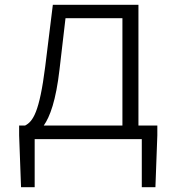

<svg xmlns="http://www.w3.org/2000/svg" viewBox="-20 -582 740 803"><path d="M559 -57V-562H201L169 -303C145 -113 118 -74 85 -57H60V-16L68 201H125V0H492H573V201H630L638 -16V-57ZM163 -57C189 -94 214 -161 229 -292L254 -506H492V-57Z"/></svg>

Font: Kawkab Mono Light
Style: Regular
Weight: 300
Monospace: yes
Designer: Abdullah Arif
Foundry: Abdullah Arif
Version: Version 1.000;PS 000.500;hotconv 1.0.88;makeotf.lib2.5.64775